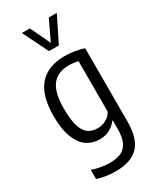

<svg xmlns="http://www.w3.org/2000/svg" viewBox="-255 -886 991 1195"><g transform="rotate(-30 241.0 -289.0)"><path d="M70.5 209.5V144Q136 166 197.5 166Q247 166 278.8 150.8Q310.5 135.5 326.8 100.8Q343 66 343 8V-52.5H338Q319.5 -26 287.8 -9Q256 8 216 8Q166 8 126 -18Q86 -44 61.8 -104Q37.5 -164 37.5 -260.5Q37.5 -408 99.2 -479.2Q161 -550.5 282 -551Q316 -551 353.8 -545Q391.5 -539 419 -529V-2.5Q419 120.5 365.2 175.2Q311.5 230 202 230Q169.5 230 134 224.8Q98.5 219.5 70.5 209.5ZM343 -117.5V-480Q329 -483.5 311 -485.8Q293 -488 277.5 -488Q197 -488 156.5 -436.8Q116 -385.5 116 -268Q116 -186 131.5 -140Q147 -94 174 -76.2Q201 -58.5 240 -58.5Q271 -58.5 299.2 -73.8Q327.5 -89 343 -117.5ZM318.5 -808H376L286 -626H215L125 -808H182.5L250.5 -664.5Z"/></g></svg>

Font: Encode Sans Condensed
Style: Regular
Weight: 400
Width: 3
Designer: Multiple Designers
Foundry: Impallari Type
Version: Version 2.000